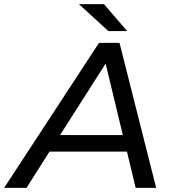

<svg xmlns="http://www.w3.org/2000/svg" viewBox="-74 -907 826 927"><path d="M539 -175H165L54 0H-54L404 -700H503L680 0H581ZM519 -255 436 -600 216 -255ZM307 -887H428L540 -757H449Z"/></svg>

Font: Idrija
Style: Italic
Weight: 500
Italic angle: -11.3°
Designer: Julieta Ulanovsky
Foundry: Julieta Ulanovsky
Version: Version 7.200